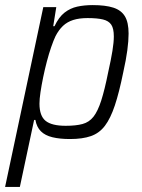

<svg xmlns="http://www.w3.org/2000/svg" viewBox="-37 -538 557 754"><path d="M-17 196 133 -510H184L172 -435H177Q194 -471 216.5 -488.5Q239 -506 266.5 -512Q294 -518 327 -518Q377 -518 408 -508Q439 -498 453.5 -474Q468 -450 468 -406Q468 -378 463 -340.5Q458 -303 447 -254Q431 -175 414 -124Q397 -73 375 -44Q353 -15 320 -3.5Q287 8 238 8Q198 8 169 1Q140 -6 123.5 -22.5Q107 -39 102 -67H97L41 196ZM221 -44Q261 -44 287 -51Q313 -58 330 -79.5Q347 -101 360.5 -143Q374 -185 388 -255Q399 -304 404.5 -338Q410 -372 410 -395Q410 -426 400 -441Q390 -456 367.5 -461.5Q345 -467 307 -467Q274 -467 250.5 -459.5Q227 -452 210.5 -436.5Q194 -421 181 -396Q173 -379 164 -353Q155 -327 147 -296.5Q139 -266 132.5 -234.5Q126 -203 122 -176Q118 -149 118 -131Q118 -83 142 -63.5Q166 -44 221 -44Z"/></svg>

Font: Saira SemiCondensed Light
Style: Italic
Weight: 300
Width: 4
Italic angle: -12°
Designer: Hector Gatti with collaboration of the Omnibus-Type team
Foundry: Omnibus-Type
Version: Version 1.101